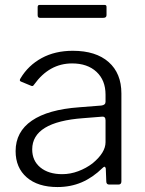

<svg xmlns="http://www.w3.org/2000/svg" viewBox="-20 -745 584 775"><path d="M212 10Q133 10 88 -29Q43 -68 43 -135Q43 -213 108.5 -258Q174 -303 300 -312L389 -319Q406 -321 406 -334V-363Q406 -421 369.5 -455Q333 -489 271 -489Q179 -489 118 -404Q115 -399 112 -398Q109 -397 105 -399L64 -416Q60 -418 60 -421Q60 -425 63 -429Q94 -481 148 -510.5Q202 -540 274 -540Q367 -540 418.5 -494.5Q470 -449 470 -368V-13Q470 0 458 0H421Q409 0 409 -13L407 -65Q405 -72 402 -72Q399 -72 394 -67Q354 -28 309.5 -9Q265 10 212 10ZM391 -274 316 -268Q110 -253 110 -142Q110 -96 143 -69Q176 -42 231 -42Q264 -42 296 -54Q328 -66 354 -86Q406 -129 406 -171V-259Q406 -276 391 -274ZM410 -684Q410 -673 397 -673H141Q132 -673 132 -684V-716Q132 -725 139 -725H403Q410 -725 410 -717Z"/></svg>

Font: Libre Franklin Light
Style: Regular
Weight: 300
Designer: Pablo Impallari, Rodrigo Fuenzalida
Foundry: Impallari Type
Version: Version 1.002; ttfautohint (v1.5)